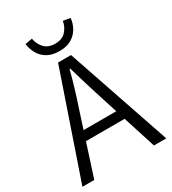

<svg xmlns="http://www.w3.org/2000/svg" viewBox="-202 -948 942 1053"><g transform="rotate(-30 269.5 -421.0)"><path d="M4 0 229 -657H311L535 0H457L338 -372Q320 -428 303.5 -482.5Q287 -537 270 -595H266Q251 -537 234.5 -482.5Q218 -428 199 -372L79 0ZM118 -207V-266H418V-207ZM268 -707Q223 -707 192.5 -724.5Q162 -742 145.5 -771.5Q129 -801 125 -834L170 -842Q176 -806 200 -780Q224 -754 268 -754Q312 -754 336 -780Q360 -806 366 -842L411 -834Q408 -801 391 -771.5Q374 -742 344 -724.5Q314 -707 268 -707Z"/></g></svg>

Font: Assistant ExtraLight
Style: Regular
Weight: 400
Version: Version 3.000